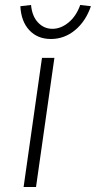

<svg xmlns="http://www.w3.org/2000/svg" viewBox="-20 -753 386 773"><path d="M75 0 149 -520H199L125 0ZM185 -596Q131 -596 98 -631.5Q65 -667 62 -728L105 -733Q109 -688 133 -662.5Q157 -637 191 -637Q225 -637 256 -662.5Q287 -688 303 -733L346 -728Q325 -667 282 -631.5Q239 -596 185 -596Z"/></svg>

Font: Lexend ExtLt
Style: Italic
Weight: 250
Italic angle: -8.13011°
Designer: Bonnie Shaver-Troup, Thomas Jockin
Foundry: Lexend
Version: Version 1.007